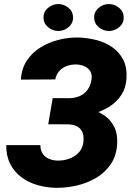

<svg xmlns="http://www.w3.org/2000/svg" viewBox="-20 -903 650 933"><path d="M349.6 -339.8 221.2 -340.3 236.3 -426.3 316.4 -425.8Q345.7 -426.3 368.7 -436.8Q391.6 -447.3 406.2 -467.8Q420.9 -488.3 424.8 -517.6Q428.2 -542 418.2 -557.6Q408.2 -573.2 389.6 -581.3Q371.1 -589.4 349.1 -589.8Q324.7 -589.8 303.7 -582Q282.7 -574.2 268.1 -557.9Q253.4 -541.5 248.5 -517.1L81.5 -516.1Q84.5 -568.8 109.9 -607.7Q135.3 -646.5 175.3 -671.6Q215.3 -696.8 262.9 -709Q310.5 -721.2 357.9 -720.7Q404.3 -719.7 448 -708.5Q491.7 -697.3 525.9 -673.3Q560.1 -649.4 579.1 -612.1Q598.1 -574.7 594.7 -521.5Q591.8 -475.1 569.1 -440.9Q546.4 -406.7 510.7 -384.3Q475.1 -361.8 433.1 -350.8Q391.1 -339.8 349.6 -339.8ZM229 -383.8 339.4 -383.3Q381.3 -382.3 420.4 -372.1Q459.5 -361.8 489.5 -340.3Q519.5 -318.8 535.9 -284.9Q552.2 -251 549.3 -203.1Q545.9 -146 518.3 -105.2Q490.7 -64.5 447.5 -38.8Q404.3 -13.2 353.3 -1.5Q302.2 10.3 252 9.8Q204.1 8.8 160.4 -4.2Q116.7 -17.1 82.8 -42.7Q48.8 -68.4 29.3 -107.2Q9.8 -146 10.3 -197.8H176.3Q176.3 -172.9 187.5 -156.2Q198.7 -139.6 217.8 -131.3Q236.8 -123 260.7 -122.6Q287.6 -122.1 314.2 -131.1Q340.8 -140.1 360.1 -158.9Q379.4 -177.7 384.3 -207Q387.7 -228.5 384.8 -245.4Q381.8 -262.2 372.8 -273.7Q363.8 -285.2 348.6 -291.5Q333.5 -297.9 311.5 -298.8L214.4 -299.3ZM191.4 -815.9Q190.4 -844.7 212.4 -863.8Q234.4 -882.8 261.7 -883.3Q289.1 -883.8 311.5 -866.2Q334 -848.6 335 -819.8Q335.9 -791 314.2 -772Q292.5 -752.9 264.6 -752.4Q237.8 -752 215.1 -769.8Q192.4 -787.6 191.4 -815.9ZM437.5 -815.9Q436.5 -844.7 458.3 -863.8Q480 -882.8 507.3 -883.3Q534.7 -883.8 557.4 -866.2Q580.1 -848.6 581.1 -819.8Q582 -791 560.3 -772Q538.6 -752.9 510.7 -752.4Q483.9 -752 461.2 -769.8Q438.5 -787.6 437.5 -815.9Z"/></svg>

Font: Roboto Black
Style: Italic
Weight: 900
Italic angle: -12°
Designer: Christian Robertson
Foundry: Google
Version: Version 3.0; 2020